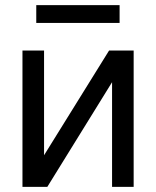

<svg xmlns="http://www.w3.org/2000/svg" viewBox="-20 -727 607 747"><path d="M404.3 -530.3H500V0H416V-407.2L164.1 0H67.4V-530.3H151.4V-123ZM445.3 -637.7H121.1V-707H445.3Z"/></svg>

Font: Pretendard GOV
Style: Regular
Weight: 400
Designer: Base glyphs from Inter by Rasmus Andersson; Hangeul glyphs from Noto Sans CJK(Source Han Sans) by Jang Soo-young and Kan
Foundry: Kil Hyung-jin
Version: Version 1.309